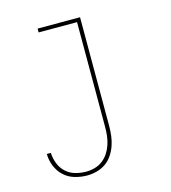

<svg xmlns="http://www.w3.org/2000/svg" viewBox="-110 -609 821 922"><g transform="rotate(-15 300.0 -148.5)"><path d="M210 223Q179 223 148.5 214Q118 205 95.5 184Q73 163 61 133.5Q49 104 49 73H69Q70 100 80 126Q90 152 110 170.5Q130 189 156.5 196.5Q183 204 210 204Q232 204 253.5 198Q275 192 292.5 178.5Q310 165 322 146.5Q334 128 341 107Q348 86 350.5 64Q353 42 353 20V-501H162V-520H373V20Q373 45 370 69.5Q367 94 359 117Q351 140 337 161Q323 182 303 196Q283 210 258.5 216.5Q234 223 210 223Z"/></g></svg>

Font: Zed Sans Thin Extended
Style: Regular
Weight: 100
Width: 7
Designer: Belleve Invis
Foundry: Belleve Invis
Version: Version 1.0.0; ttfautohint (v1.8.4)